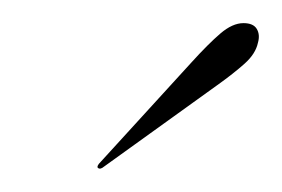

<svg xmlns="http://www.w3.org/2000/svg" viewBox="-20 -611 244 166"><path d="M145.5 -557Q160 -573 170.5 -582Q181 -591 190.5 -591Q199 -591 202 -586Q205 -581 203 -574Q201 -564.5 191.5 -556Q182 -547.5 168 -537.5L70 -467Q66.5 -464 64.5 -466Q63.5 -467.5 67 -471Z"/></svg>

Font: Fraunces 144pt S000 Thin
Style: Italic
Weight: 100
Italic angle: -16°
Version: Version 1.000; ttfautohint (v1.8.3)